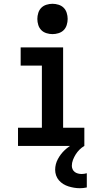

<svg xmlns="http://www.w3.org/2000/svg" viewBox="-20 -770 540 1013"><path d="M75 0V-96H201V-424H89V-520H313V-96H425V0ZM401 223Q386 223 371 220.5Q356 218 341.5 213.5Q327 209 314 201Q301 193 291 181.5Q281 170 276 155.5Q271 141 271 126Q271 96 285.5 69Q300 42 321.5 22Q343 2 369.5 -12Q396 -26 425 -33V0Q411 8 399.5 19.5Q388 31 379.5 44.5Q371 58 365 73.5Q359 89 359 105Q359 114 363 123Q367 132 374.5 137.5Q382 143 391.5 145.5Q401 148 411 148Q417 148 424 147Q431 146 438 144V219Q429 221 419.5 222Q410 223 401 223ZM257 -590Q241 -590 225 -595Q209 -600 198 -611Q187 -622 182 -638Q177 -654 177 -670Q177 -686 182 -702Q187 -718 198 -729Q209 -740 225 -745Q241 -750 257 -750Q273 -750 289 -745Q305 -740 316 -729Q327 -718 332 -702Q337 -686 337 -670Q337 -654 332 -638Q327 -622 316 -611Q305 -600 289 -595Q273 -590 257 -590Z"/></svg>

Font: Iosevka Algr
Style: Bold
Weight: 700
Monospace: yes
Designer: Belleve Invis
Foundry: Belleve Invis
Version: Version 26.0.2; ttfautohint (v1.8.3)